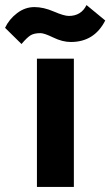

<svg xmlns="http://www.w3.org/2000/svg" viewBox="-81 -739 436 759"><path d="M65 0V-507H211V0ZM261 -719 335 -658Q292 -573 199 -573Q166 -573 130 -590.5Q94 -608 79 -608Q54 -608 40 -599.5Q26 -591 4 -565L-61 -629Q-45 -663 -13.5 -687Q18 -711 55 -711Q91 -711 131.5 -693.5Q172 -676 191 -676Q240 -676 261 -719Z"/></svg>

Font: Hind Bold
Style: Regular
Weight: 700
Designer: Manushi Parikh, Satya Rajpurohit
Foundry: Indian Type Foundry
Version: Version 1.201;PS 1.0;hotconv 1.0.78;makeotf.lib2.5.61930; tt